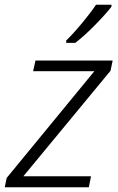

<svg xmlns="http://www.w3.org/2000/svg" viewBox="-35 -786 496 806"><path d="M-15 0 -7 -39 361 -487H104L114 -532H438L429 -489L63 -46H347L338 0ZM243 -606H281Q320 -636 365 -682Q410 -728 433 -758V-766H368Q346 -733 309.5 -689Q273 -645 243 -616Z"/></svg>

Font: Noto Sans UI Light
Style: Italic
Weight: 300
Italic angle: -12°
Designer: Monotype Design Team
Foundry: Monotype Imaging Inc.
Version: Version 1.901